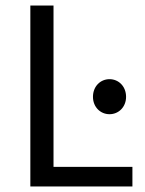

<svg xmlns="http://www.w3.org/2000/svg" viewBox="-20 -676 526 696"><path d="M90 0H460V-71H174V-656H90ZM377 -262C410 -262 437 -288 437 -325C437 -363 410 -389 377 -389C344 -389 317 -363 317 -325C317 -288 344 -262 377 -262Z"/></svg>

Font: DAIFUKU Sans
Style: Regular
Weight: 400
Designer: Original font ‘Source Han Sans JP’ : Paul D. Hunt
Foundry: Daifuku
Version: Version 1.000